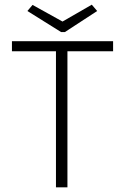

<svg xmlns="http://www.w3.org/2000/svg" viewBox="-20 -800 540 820"><path d="M219 0V-581H31V-624H463V-581H268V0ZM372 -780 395 -753 257 -663H241L97 -753L119 -779L247 -708Z"/></svg>

Font: Inconsolata Light
Style: Regular
Weight: 300
Designer: Raph Levien, Cyreal, Brenton Simpson
Foundry: Raph Levien, Cyreal, Google
Version: Version 3.001